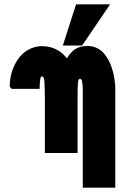

<svg xmlns="http://www.w3.org/2000/svg" viewBox="-20 -706 605 886"><path d="M270 -496 331 -686H488L359 -496ZM34 -296Q32 -298 29 -301Q26 -304 25 -306Q25 -366 52 -415Q79 -464 124 -483Q149 -493 174 -493Q244 -493 289 -437Q314 -480 352 -490Q367 -494 383 -494Q439 -494 472.5 -442.5Q506 -391 512 -306V160H362V-236Q362 -242 362 -254Q362 -266 362 -274.5Q362 -283 362 -294Q362 -305 361 -312.5Q360 -320 359 -327.5Q358 -335 355.5 -338.5Q353 -342 349 -342Q341 -342 339.5 -322.5Q338 -303 338 -243V0H187V-256Q187 -271 186.5 -283.5Q186 -296 186 -305Q186 -314 185.5 -321Q185 -328 184.5 -333Q184 -338 183 -341.5Q182 -345 181.5 -347Q181 -349 179.5 -350Q178 -351 177.5 -351.5Q177 -352 175 -353Q173 -354 172 -354H171Q163 -347 163 -296Z"/></svg>

Font: Coval
Style: Black
Weight: 1000
Foundry: Context Ltd
Version: Version 001.000